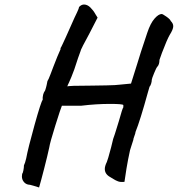

<svg xmlns="http://www.w3.org/2000/svg" viewBox="-20 -739 787 850"><path d="M104 78Q92 75 84.5 65Q77 55 77 42Q77 35 78 31Q81 28 83.5 15.5Q86 3 86 -7Q89 -13 91 -19.5Q93 -26 96 -38Q104 -82 133 -186Q162 -290 169 -297V-308Q169 -311 171 -320Q173 -329 180 -339Q184 -351 186.5 -362.5Q189 -374 190 -380Q194 -385 203.5 -410Q213 -435 216 -443Q223 -462 233.5 -487.5Q244 -513 248 -521V-526Q250 -528 258.5 -546.5Q267 -565 273 -578Q280 -594 310 -661Q312 -665 321 -684Q330 -703 330 -708Q340 -719 352 -719Q367 -719 380.5 -705.5Q394 -692 402 -677L412 -661L375 -589Q360 -562 348 -538.5Q336 -515 336 -511Q333 -504 325.5 -482Q318 -460 309 -432Q295 -394 286 -375Q278 -359 278 -356Q278 -360 389 -360Q406 -360 451 -361Q496 -362 508 -364L560 -369L588 -458Q598 -493 632 -594Q646 -636 664 -656.5Q682 -677 696 -677Q700 -677 716.5 -665.5Q733 -654 736 -646Q747 -635 747 -623Q747 -609 731 -584Q719 -563 697 -505Q688 -478 686 -474Q686 -453 676 -443Q672 -439 662 -414.5Q652 -390 652 -386Q652 -378 649 -368.5Q646 -359 642 -355L635 -331Q600 -204 580 -155Q580 -150 575 -137Q570 -124 570 -119Q568 -112 561 -91Q554 -70 554 -66Q547 -35 540 7Q533 49 531 66Q514 68 503 64Q492 60 482 53.5Q472 47 468 45Q444 32 444 9Q444 -4 453 -22Q456 -27 472 -87L481 -124Q489 -146 495 -166.5Q501 -187 506 -202Q522 -260 526 -264V-274Q523 -279 467 -279Q406 -279 340 -271H280H254Q249 -260 225 -183.5Q201 -107 198 -86Q191 -53 176 5.5Q161 64 153 91Q147 89 129 83.5Q111 78 104 78Z"/></svg>

Font: Caveat
Style: Bold
Weight: 700
Designer: Pablo Impallari
Foundry: Pablo Impallari
Version: Version 1.500; ttfautohint (v1.6)